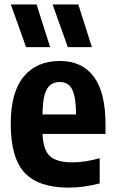

<svg xmlns="http://www.w3.org/2000/svg" viewBox="-20 -828 514 858"><path d="M287.5 10.5Q152.5 10.5 90.2 -55.8Q28 -122 28 -275.5Q28 -415.5 85.8 -485.5Q143.5 -555.5 247.5 -555.5Q347 -555.5 399.2 -485.2Q451.5 -415 451.5 -271.5V-229.5H170Q173 -157.5 203.2 -130Q233.5 -102.5 304.5 -102.5Q333 -102.5 362.8 -107.2Q392.5 -112 425.5 -121V-8.5Q353 10.5 287.5 10.5ZM247 -461.5Q223.5 -461.5 206.5 -449.5Q189.5 -437.5 180 -406.2Q170.5 -375 170 -316.5H320Q319.5 -375 310.8 -406.2Q302 -437.5 286 -449.5Q270 -461.5 247 -461.5ZM283 -617.5 215 -808H330L390.5 -617.5ZM96.5 -617.5 28.5 -808H143.5L204 -617.5Z"/></svg>

Font: Encode Sans Condensed
Style: Bold
Weight: 700
Width: 3
Designer: Multiple Designers
Foundry: Impallari Type
Version: Version 3.000; ttfautohint (v1.8.3) -l 8 -r 50 -G 200 -x 14 